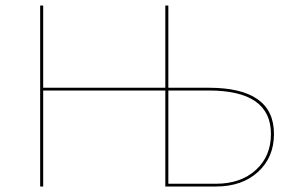

<svg xmlns="http://www.w3.org/2000/svg" viewBox="-20 -678 1077 698"><path d="M739 -359Q976 -359 976 -191Q976 -106 918 -53Q860 0 765 0H581V-349H137V0H126V-658H137V-359H581V-658H592V-359ZM765 -10Q855 -10 910 -60Q965 -110 965 -191Q965 -349 739 -349H592V-10Z"/></svg>

Font: EauTest Hairline
Style: Regular
Weight: 250
Designer: Christian Thalmann (Catharsis Fonts)
Version: Version 0.001;PS 000.001;hotconv 1.0.88;makeotf.lib2.5.64775